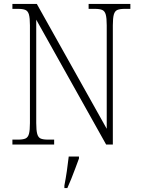

<svg xmlns="http://www.w3.org/2000/svg" viewBox="-20 -734 716 975"><path d="M43 0V-25H72Q96 -25 109 -30.5Q122 -36 127 -54Q132 -72 132 -109V-606Q132 -642 127 -660Q122 -678 109 -683.5Q96 -689 72 -689H43V-714H167L522 -80V-606Q522 -642 517 -660Q512 -678 499 -683.5Q486 -689 462 -689H430V-714H642V-689H613Q589 -689 576 -683.5Q563 -678 558 -660Q553 -642 553 -605V0H519L164 -634V-109Q164 -72 169 -54Q174 -36 186.5 -30.5Q199 -25 224 -25H255V0ZM307 208Q314 172 319.5 134.5Q325 97 329 61H381V71Q373 92 363 119.5Q353 147 342 174Q331 201 322 221H307Z"/></svg>

Font: Noto Serif Tamil SemiCondensed ExtraLight
Style: Italic
Weight: 200
Width: 4
Italic angle: -12°
Designer: Indian Type Foundry, Tom Grace, and the Monotype Design Team
Foundry: Monotype Imaging Inc.
Version: Version 2.003; ttfautohint (v1.8.4.7-5d5b)